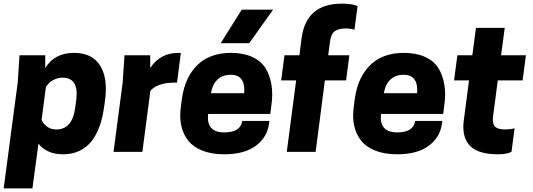

<svg xmlns="http://www.w3.org/2000/svg" viewBox="-44 -833 2921 1053"><path d="M133.8 200.2H-23.9L53.2 -380.9L63 -529.8H204.1V-460Q254.9 -543 361.8 -543Q460.9 -543 504.6 -474.1Q548.3 -405.3 532.2 -284.2L526.9 -246.1Q519 -187.5 502.2 -140.9Q485.4 -94.2 458.5 -59.3Q431.6 -24.4 391.8 -5.6Q352.1 13.2 301.8 13.2Q251 13.2 216.3 -4.9Q181.6 -22.9 167 -45.9ZM265.1 -123Q354 -123 369.1 -246.1L374 -284.2Q382.3 -344.7 363.3 -376Q344.2 -407.2 299.8 -407.2Q276.4 -407.2 256.3 -397.9Q236.3 -388.7 227.5 -379.9Q218.8 -371.1 208 -357.9L184.1 -174.8Q193.8 -154.8 213.9 -138.9Q233.9 -123 265.1 -123Z M933.6 -543 947.8 -542 926.8 -379.9H913.6Q863.8 -379.9 830.3 -367.2Q796.9 -354.5 780.8 -335L736.8 0H578.6L628.9 -380.9L638.7 -529.8H779.8V-460Q835.4 -543 933.6 -543Z M1281.7 -779.8H1453.6L1322.8 -596.2H1166.5ZM1438.5 -208H1097.7Q1085.4 -106.9 1186.5 -106.9Q1275.4 -106.9 1284.7 -169.9H1433.6L1431.6 -154.8Q1421.4 -79.6 1358.6 -33.2Q1295.9 13.2 1186.5 13.2Q1117.7 13.2 1067.4 -6.3Q1017.1 -25.9 989 -60.8Q960.9 -95.7 950.4 -142.6Q939.9 -189.5 947.8 -246.1L952.6 -284.2Q958.5 -329.6 971.7 -368.2Q984.9 -406.7 1007.3 -439.2Q1029.8 -471.7 1059.8 -494.6Q1089.8 -517.6 1131.1 -530.3Q1172.4 -543 1221.7 -543Q1289.6 -543 1337.6 -521.5Q1385.7 -500 1410.4 -461.9Q1435.1 -423.8 1444.3 -370.8Q1453.6 -317.9 1444.3 -254.9ZM1221.7 -422.9Q1178.2 -422.9 1149.9 -397.5Q1121.6 -372.1 1112.8 -321.8H1295.4Q1302.7 -422.9 1221.7 -422.9Z M1766.1 -606 1755.9 -529.8H1872.1L1854 -392.1H1737.8L1687 0H1528.8L1580.1 -392.1H1498L1516.1 -529.8H1598.1L1609.9 -623Q1634.8 -813 1830.1 -813Q1887.2 -813 1917 -799.8L1899.9 -669.9Q1882.8 -676.8 1850.1 -676.8Q1813.5 -676.8 1792.5 -662.1Q1771.5 -647.5 1766.1 -606Z M2386.7 -208H2045.9Q2033.7 -106.9 2134.8 -106.9Q2223.6 -106.9 2232.9 -169.9H2381.8L2379.9 -154.8Q2369.6 -79.6 2306.9 -33.2Q2244.1 13.2 2134.8 13.2Q2065.9 13.2 2015.6 -6.3Q1965.3 -25.9 1937.3 -60.8Q1909.2 -95.7 1898.7 -142.6Q1888.2 -189.5 1896 -246.1L1900.9 -284.2Q1906.7 -329.6 1919.9 -368.2Q1933.1 -406.7 1955.6 -439.2Q1978 -471.7 2008.1 -494.6Q2038.1 -517.6 2079.3 -530.3Q2120.6 -543 2169.9 -543Q2237.8 -543 2285.9 -521.5Q2334 -500 2358.6 -461.9Q2383.3 -423.8 2392.6 -370.8Q2401.9 -317.9 2392.6 -254.9ZM2169.9 -422.9Q2126.5 -422.9 2098.1 -397.5Q2069.8 -372.1 2061 -321.8H2243.7Q2251 -422.9 2169.9 -422.9Z M2704.1 -529.8H2840.3L2822.3 -392.1H2686L2660.2 -194.8Q2655.3 -157.7 2669.4 -140.4Q2683.6 -123 2727.1 -123Q2740.2 -123 2757.1 -125.2Q2773.9 -127.4 2778.3 -129.9L2761.2 0Q2734.9 13.2 2686 13.2Q2627.9 13.2 2587.9 -0.5Q2547.9 -14.2 2527.6 -39.8Q2507.3 -65.4 2500.7 -97.9Q2494.1 -130.4 2499.5 -171.9L2528.3 -392.1H2446.3L2464.4 -529.8H2546.4L2566.4 -680.2H2724.1Z"/></svg>

Font: Cooper Hewitt
Style: Bold Italic
Weight: 712
Designer: Village Type and Design LLC
Foundry: Cooper Hewitt Smithsonian Design Museum
Version: 1.000